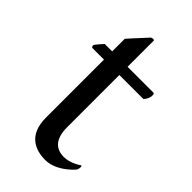

<svg xmlns="http://www.w3.org/2000/svg" viewBox="-182 -605 663 663"><g transform="rotate(45 149.5 -273.5)"><path d="M155.3 -381.8H272.5C281.2 -390.6 286.1 -402.3 286.1 -411.1C286.1 -417 286.1 -421.9 281.2 -421.9H155.3V-549.8C155.3 -553.7 144.5 -553.7 139.6 -548.8C137.7 -545.9 98.6 -504.9 80.1 -483.4V-421.9H43.9C43 -420.9 18.6 -394.5 18.6 -390.6C18.6 -387.7 20.5 -381.8 23.4 -381.8H80.1V-98.6C80.1 -14.6 131.8 6.8 181.6 6.8C229.5 6.8 268.6 -31.2 282.2 -46.9C283.2 -47.9 286.1 -55.7 286.1 -61.5C286.1 -64.5 285.2 -67.4 283.2 -68.4C276.4 -63.5 249 -45.9 219.7 -45.9C176.8 -45.9 155.3 -74.2 155.3 -126Z"/></g></svg>

Font: Crimson
Style: Roman
Weight: 400
Version: Version 0.2